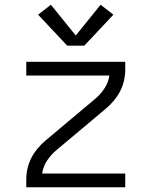

<svg xmlns="http://www.w3.org/2000/svg" viewBox="-20 -791 640 811"><path d="M91 0V-33Q91 -57 96.5 -80.5Q102 -104 113 -125Q124 -146 139.5 -164.5Q155 -183 173 -198L385 -376Q407 -395 422.5 -419.5Q438 -444 442 -472H91V-530H509V-497Q509 -473 503.5 -449.5Q498 -426 487 -405Q476 -384 460.5 -365.5Q445 -347 427 -332L215 -154Q193 -135 177.5 -110.5Q162 -86 158 -58H509V0ZM264 -598 141 -729 195 -771 300 -641 405 -771 459 -729 336 -598Z"/></svg>

Font: Iosevka Curly Light Extended
Style: Regular
Weight: 300
Width: 7
Monospace: yes
Designer: Belleve Invis
Foundry: Belleve Invis
Version: Version 11.1.0; ttfautohint (v1.8.3)